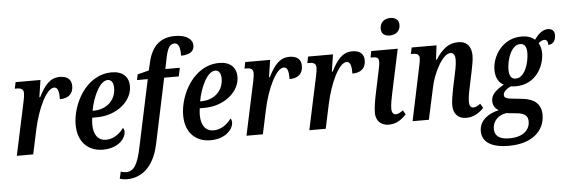

<svg xmlns="http://www.w3.org/2000/svg" viewBox="-58 -965 4136 1400"><g transform="rotate(-5 2010.0 -265.0)"><path d="M117 -388 34 0H154L192 -178C224 -327 291 -472 348 -472C376 -472 384 -438 383 -384C447 -384 481 -416 481 -473C481 -518 453 -546 396 -546C321 -546 281 -490 241 -411H235L254 -536H72L62 -489H77C103 -489 126 -482 126 -452C126 -436 123 -414 117 -388Z M663 10C779 10 832 -59 832 -107C832 -119 828 -131 822 -135C797 -98 750 -60 694 -60C634 -60 602 -104 602 -180C602 -196 604 -215 606 -229H639C788 -229 900 -326 900 -434C900 -504 855 -546 776 -546C587 -546 481 -338 481 -188C481 -55 563 10 663 10ZM622 -279H613C631 -379 683 -493 742 -493C768 -493 784 -471 784 -431C784 -340 714 -279 622 -279Z M819 240C912 240 1015 187 1054 -1L1154 -474H1261L1274 -536H1168L1181 -600C1197 -683 1213 -716 1251 -716C1284 -716 1292 -672 1291 -623C1352 -623 1387 -646 1387 -689C1387 -736 1342 -770 1258 -770C1146 -770 1084 -705 1059 -587L1047 -536L964 -515L955 -474H1034L930 15C904 142 874 188 818 188C805 188 788 184 779 181L767 232C778 236 802 240 819 240Z M1450 10C1566 10 1619 -59 1619 -107C1619 -119 1615 -131 1609 -135C1584 -98 1537 -60 1481 -60C1421 -60 1389 -104 1389 -180C1389 -196 1391 -215 1393 -229H1426C1575 -229 1687 -326 1687 -434C1687 -504 1642 -546 1563 -546C1374 -546 1268 -338 1268 -188C1268 -55 1350 10 1450 10ZM1409 -279H1400C1418 -379 1470 -493 1529 -493C1555 -493 1571 -471 1571 -431C1571 -340 1501 -279 1409 -279Z M1798 -388 1715 0H1835L1873 -178C1905 -327 1972 -472 2029 -472C2057 -472 2065 -438 2064 -384C2128 -384 2162 -416 2162 -473C2162 -518 2134 -546 2077 -546C2002 -546 1962 -490 1922 -411H1916L1935 -536H1753L1743 -489H1758C1784 -489 1807 -482 1807 -452C1807 -436 1804 -414 1798 -388Z M2258 -388 2175 0H2295L2333 -178C2365 -327 2432 -472 2489 -472C2517 -472 2525 -438 2524 -384C2588 -384 2622 -416 2622 -473C2622 -518 2594 -546 2537 -546C2462 -546 2422 -490 2382 -411H2376L2395 -536H2213L2203 -489H2218C2244 -489 2267 -482 2267 -452C2267 -436 2264 -414 2258 -388Z M2820 -637C2858 -637 2897 -658 2897 -709C2897 -748 2868 -764 2834 -764C2793 -764 2758 -741 2758 -691C2758 -653 2785 -637 2820 -637ZM2757 10C2818 10 2857 -25 2885 -54L2867 -85C2847 -70 2831 -61 2813 -61C2795 -61 2784 -77 2784 -105C2784 -132 2792 -177 2800 -213L2869 -536H2675L2666 -489H2680C2711 -489 2726 -482 2726 -454C2726 -442 2724 -424 2719 -402L2685 -241C2672 -182 2662 -120 2662 -85C2662 -30 2695 10 2757 10Z M3323 10C3383 10 3425 -23 3452 -52L3433 -84C3414 -69 3398 -61 3380 -61C3362 -61 3352 -77 3352 -104C3352 -132 3358 -169 3367 -209L3390 -319C3397 -355 3408 -403 3408 -438C3408 -495 3384 -545 3311 -545C3243 -545 3195 -508 3145 -431H3140L3153 -536H2971L2961 -489H2974C3005 -489 3023 -481 3023 -453C3023 -440 3019 -420 3015 -400L2931 0H3050L3102 -239C3119 -324 3187 -471 3249 -471C3278 -471 3283 -442 3283 -417C3283 -383 3270 -325 3264 -298L3247 -218C3235 -159 3230 -123 3229 -93C3228 -32 3261 10 3323 10Z M3616 240C3788 240 3879 151 3879 37C3879 -42 3831 -82 3748 -92L3655 -102C3630 -105 3610 -112 3610 -132C3610 -157 3639 -179 3667 -191C3677 -189 3690 -188 3703 -188C3850 -188 3915 -317 3915 -413C3915 -441 3908 -467 3896 -487C3909 -497 3922 -507 3938 -507C3958 -507 3966 -492 3965 -468C4008 -468 4020 -506 4020 -536C4020 -563 4005 -583 3972 -583C3931 -583 3899 -552 3872 -514C3848 -536 3814 -546 3777 -546C3630 -546 3558 -415 3558 -320C3558 -266 3579 -227 3616 -207C3552 -172 3522 -139 3522 -95C3522 -61 3541 -38 3563 -25C3491 -10 3420 36 3420 115C3420 191 3479 240 3616 240ZM3708 -244C3678 -244 3660 -263 3660 -313C3660 -383 3694 -492 3761 -492C3791 -492 3808 -471 3808 -424C3808 -353 3775 -244 3708 -244ZM3624 186C3541 186 3516 152 3516 107C3516 51 3558 9 3617 1L3694 9C3752 14 3774 37 3774 75C3774 133 3730 186 3624 186Z"/></g></svg>

Font: Noto Serif Condensed SemiBold
Style: Italic
Weight: 600
Width: 3
Italic angle: -12°
Designer: Monotype Design Team
Foundry: Monotype Imaging Inc.
Version: Version 2.014